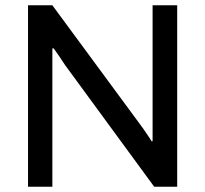

<svg xmlns="http://www.w3.org/2000/svg" viewBox="-20 -706 776 726"><path d="M86 0V-686H178L511 -234Q516 -228 524 -216Q532 -204 540 -192.5Q548 -181 553 -172H557Q557 -188 557 -203.5Q557 -219 557 -234V-686H650V0H563L226 -460Q219 -471 205.5 -491Q192 -511 183 -523H178Q178 -507 178 -491.5Q178 -476 178 -460V0Z"/></svg>

Font: Archivo SemiBold
Style: Regular
Weight: 400
Version: Version 2.001